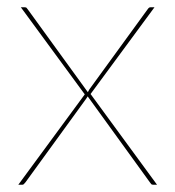

<svg xmlns="http://www.w3.org/2000/svg" viewBox="-20 -510 484 530"><path d="M413.5 0H402.5Q398.5 0 396.8 -2.8Q395 -5.5 393.5 -7L222 -244Q221 -242.5 220.2 -241Q219.5 -239.5 217.5 -237L50.5 -7Q48 -4.5 46.2 -2.2Q44.5 0 41.5 0H30.5L214 -249.5L37.5 -490H48.5Q52.5 -490 54.2 -487.2Q56 -484.5 57.5 -483L222.5 -255.5Q224 -259 226.5 -263L386.5 -483Q388 -485.5 390.2 -487.8Q392.5 -490 395.5 -490H406.5L230 -250.5Z"/></svg>

Font: Lato 2
Style: Regular
Weight: 100
Designer: Lukasz Dziedzic with Adam Twardoch and Botio Nikoltchev
Foundry: tyPoland Lukasz Dziedzic
Version: Version 2.015; 2015-08-06; http://www.latofonts.com/